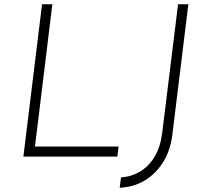

<svg xmlns="http://www.w3.org/2000/svg" viewBox="-20 -730 950 895"><path d="M176 -710H224L143 -47H533L527 0H89ZM784 -107Q775 -28 739 28Q703 84 651 113.5Q599 143 538 145L544 97Q592 94 632.5 70Q673 46 700.5 0.5Q728 -45 736 -110L810 -710H858Z"/></svg>

Font: Josefin Sans Thin Light
Style: Italic
Weight: 300
Italic angle: -7°
Version: Version 2.000